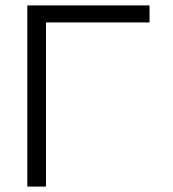

<svg xmlns="http://www.w3.org/2000/svg" viewBox="-20 -690 640 710"><path d="M81 0H150V-607H533V-670H81Z"/></svg>

Font: LT Wave Mono Light
Style: Regular
Weight: 300
Designer: Daniel Lyons
Version: Version 2.5 (Glyphs App)